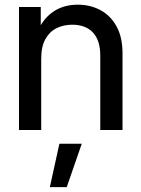

<svg xmlns="http://www.w3.org/2000/svg" viewBox="-20 -545 593 805"><path d="M152.8 -299.3V0H59.6V-515.6H150.9V-389.2H127.4Q152.3 -458.5 197.5 -491.9Q242.7 -525.4 305.7 -525.4Q358.4 -525.4 400.9 -502.7Q443.4 -480 468.5 -434.6Q493.7 -389.2 493.7 -320.8V0H400.4V-311.5Q400.4 -376 369.6 -408.7Q338.9 -441.4 282.7 -441.4Q246.6 -441.4 217 -426.8Q187.5 -412.1 170.2 -380.9Q152.8 -349.6 152.8 -299.3ZM189 239.7 229 57.6H322.8L259.8 239.7Z"/></svg>

Font: Inter Cardless Display
Style: Regular
Weight: 400
Designer: Rasmus Andersson
Foundry: rsms
Version: Version 4.001;git-9221beed3